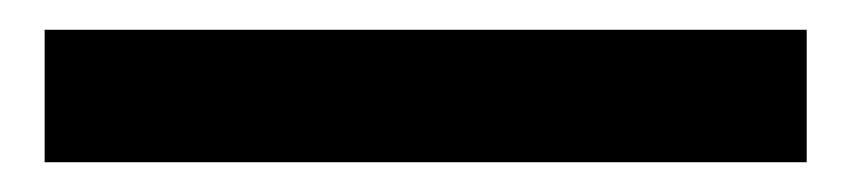

<svg xmlns="http://www.w3.org/2000/svg" viewBox="-20 108 572 129"><path d="M10 217V128H522V217Z"/></svg>

Font: Eczar
Style: Bold
Weight: 700
Designer: Vaibhav Singh
Foundry: Rosetta Type Foundry
Version: Version 2.000